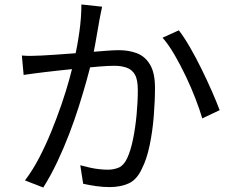

<svg xmlns="http://www.w3.org/2000/svg" viewBox="-20 -810 1040 861"><path d="M438 -780Q435 -767 432 -751.5Q429 -736 426 -721Q423 -703 417.5 -672Q412 -641 406 -606.5Q400 -572 392 -541Q382 -498 367 -444.5Q352 -391 333 -331Q314 -271 290 -208.5Q266 -146 237 -84.5Q208 -23 174 31L92 -1Q127 -47 156.5 -104Q186 -161 211 -222.5Q236 -284 256.5 -344Q277 -404 291 -455Q305 -506 313 -543Q327 -603 336 -667.5Q345 -732 345 -790ZM782 -674Q806 -643 832.5 -597Q859 -551 884.5 -499Q910 -447 931 -399Q952 -351 965 -316L887 -279Q876 -317 857 -366.5Q838 -416 813.5 -467.5Q789 -519 762.5 -564.5Q736 -610 709 -641ZM78 -561Q101 -559 122 -559.5Q143 -560 167 -561Q190 -562 225 -564.5Q260 -567 301.5 -570Q343 -573 383.5 -576.5Q424 -580 458.5 -582.5Q493 -585 513 -585Q558 -585 594.5 -571Q631 -557 653 -520Q675 -483 675 -416Q675 -357 669.5 -288.5Q664 -220 651 -158Q638 -96 617 -55Q594 -4 557 12.5Q520 29 471 29Q443 29 410 24.5Q377 20 353 14L340 -69Q362 -63 384.5 -58Q407 -53 428 -51Q449 -49 463 -49Q490 -49 512.5 -58.5Q535 -68 550 -100Q566 -134 576.5 -185.5Q587 -237 592.5 -295Q598 -353 598 -406Q598 -453 585 -475.5Q572 -498 548 -506.5Q524 -515 492 -515Q466 -515 423 -511.5Q380 -508 331.5 -503Q283 -498 241 -493.5Q199 -489 176 -486Q159 -484 132.5 -480.5Q106 -477 86 -474Z"/></svg>

Font: Noto Sans HK
Style: Regular
Weight: 400
Designer: Ryoko NISHIZUKA 西塚涼子 (kana, bopomofo & ideographs); Paul D. Hunt (Latin, Greek & Cyrillic); Sandoll Communications 산돌커뮤니
Foundry: Adobe
Version: Version 2.004-H2;hotconv 1.0.118;makeotfexe 2.5.65603